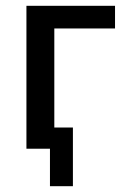

<svg xmlns="http://www.w3.org/2000/svg" viewBox="-20 -512 438 661"><path d="M152 129V0H79V-73H231V129ZM71 0V-492H376V-414H167V0Z"/></svg>

Font: Nunito Sans 10pt Condensed SemiBold
Style: Regular
Weight: 600
Width: 3
Designer: Vernon Adams
Foundry: Vernon Adams
Version: Version 3.101;gftools[0.9.27]